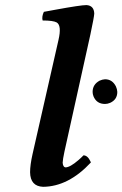

<svg xmlns="http://www.w3.org/2000/svg" viewBox="-20 -718 477 748"><path d="M340.8 -359.9Q340.8 -389.2 368.2 -403.8Q378.9 -408.7 389.2 -409.2Q417.5 -409.2 431.6 -381.3Q436.5 -370.6 437 -359.9Q437 -330.1 409.2 -317.4Q398.9 -313 389.2 -313Q356.4 -313 344.2 -342.8Q340.8 -351.6 340.8 -359.9ZM208 -563Q220.7 -618.2 201.2 -630.4Q187.5 -638.2 146 -638.2Q142.1 -653.3 150.9 -671.9Q163.1 -673.8 196.3 -680.2Q294.4 -698.2 316.9 -698.2Q346.2 -696.3 347.2 -665Q346.7 -652.3 332 -583L231 -127Q224.6 -97.2 224.1 -84Q225.6 -66.9 234.9 -65.9Q252.9 -65.9 286.1 -94.7Q296.9 -104 305.2 -112.8Q321.8 -112.8 333 -87.9Q334 -85.9 334 -85Q246.6 8.8 147.9 9.8Q98.1 7.8 97.2 -46.9Q97.2 -75.2 106.9 -118.2Z"/></svg>

Font: Linux Libertine Capitals O
Style: Bold Italic Samll Caps
Weight: 400
Italic angle: -12°
Designer: Philipp H. Poll
Foundry: Philipp H. Poll
Version: Version 5.0.4